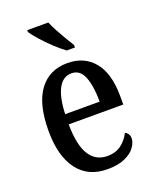

<svg xmlns="http://www.w3.org/2000/svg" viewBox="-144 -849 761 942"><g transform="rotate(-20 236.5 -378.0)"><path d="M253 10Q152 10 98 -62Q44 -134 44 -264Q44 -405 96.5 -476Q149 -547 244 -547Q332 -547 382.5 -485.5Q433 -424 433 -305V-262H148Q149 -153 181.5 -102Q214 -51 274 -51Q319 -51 348.5 -74Q378 -97 393 -129Q402 -125 408.5 -116Q415 -107 415 -93Q415 -71 398 -47Q381 -23 345 -6.5Q309 10 253 10ZM329 -315Q329 -395 310 -444Q291 -493 246 -493Q201 -493 176.5 -447Q152 -401 149 -315ZM263 -606Q238 -624 207.5 -652.5Q177 -681 151.5 -710Q126 -739 115 -756V-766H225Q234 -744 248.5 -717Q263 -690 278.5 -664Q294 -638 306 -619V-606Z"/></g></svg>

Font: Noto Serif Tamil Condensed Medium
Style: Regular
Weight: 500
Width: 3
Designer: Indian Type Foundry, Tom Grace, and the Monotype Design Team
Foundry: Monotype Imaging Inc.
Version: Version 2.004; ttfautohint (v1.8.4.7-5d5b)